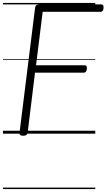

<svg xmlns="http://www.w3.org/2000/svg" viewBox="-20 -905 721 1300"><path d="M137 14Q109 14 112 -5L218 -856Q220 -866 227 -870.5Q234 -875 248 -875H666Q675 -875 678.5 -869Q682 -863 681 -850Q680 -837 675 -831Q670 -825 661 -825H269L224 -463H553Q562 -463 565.5 -457Q569 -451 568 -438Q566 -424 561 -418.5Q556 -413 547 -413H217L167 -5Q165 5 158 9.5Q151 14 137 14ZM0 365H625V375H0ZM0 -20H625V0H0ZM0 -505H625V-500H0ZM0 -885H625V-875H0Z"/></svg>

Font: Playwrite GB J Guides
Style: Italic
Weight: 400
Italic angle: -7.01216°
Designer: Veronika Burian, José Scaglione
Foundry: TypeTogether
Version: Version 1.003